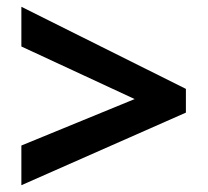

<svg xmlns="http://www.w3.org/2000/svg" viewBox="-20 -645 612 566"><path d="M43 -216 377 -353 43 -508V-625L528 -383V-313L43 -99Z"/></svg>

Font: Noto Sans Hebrew
Style: Bold
Weight: 700
Designer: Monotype Design Team
Foundry: Monotype Imaging Inc.
Version: Version 2.003